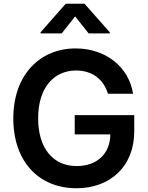

<svg xmlns="http://www.w3.org/2000/svg" viewBox="-20 -996 791 1026"><path d="M453.8 -817.5H566.8V-823.2L431.8 -975.9H331L196.7 -823.2V-817.5H309.7L381.4 -908.4ZM379.3 -277.7H569.6C568.5 -174 497.9 -108.3 389.2 -108.7C267 -108.3 183.6 -199.6 183.9 -364.3C183.6 -528.1 268.5 -619 386.4 -619.3C473.7 -619 533.4 -572.4 556.8 -495H691.1C669 -637.8 545.1 -737.2 384.2 -737.2C194.2 -737.2 51.1 -597.3 51.1 -362.9C51.1 -132.8 187.5 9.9 388.5 9.9C568.2 9.9 697.1 -106.2 697.4 -293.3V-380.7H379.3Z"/></svg>

Font: Riot Sans 2.0
Style: Bold
Weight: 600
Designer: Rasmus Andersson
Foundry: rsms
Version: Version 3.006;hotconv 1.0.109;makeotfexe 2.5.65596